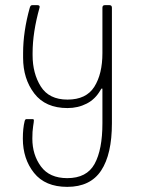

<svg xmlns="http://www.w3.org/2000/svg" viewBox="-20 -500 548 748"><path d="M69 40Q69 0 76 -28Q78 -36 83 -36H107Q112 -36 112 -31Q112 -26 109 -7.5Q106 11 106 40Q106 103 139.5 148.5Q173 194 242 194Q318 194 348.5 138.5Q379 83 379 -20V-151Q379 -156 377 -155.5Q375 -155 372 -150Q352 -114 318 -96.5Q284 -79 243 -79Q157 -79 113.5 -136Q70 -193 70 -275V-293Q70 -377 96 -470Q98 -476 100 -478Q102 -480 107 -480H125Q137 -480 134 -470Q107 -374 107 -293V-285Q107 -214 139 -163Q171 -112 243 -112Q316 -112 347.5 -162Q379 -212 379 -293V-470Q379 -480 389 -480H406Q416 -480 416 -470V-20Q416 101 374 164.5Q332 228 242 228Q156 228 112.5 173.5Q69 119 69 40Z"/></svg>

Font: Barlow GEO Extra Light
Style: Regular
Weight: 200
Designer: Jeremy Tribby
Foundry: Tribby Type
Version: Version 1.408